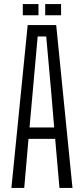

<svg xmlns="http://www.w3.org/2000/svg" viewBox="-20 -923 412 943"><path d="M36 0 116 -800H256L336 0H272L251 -241H120L99 0ZM125 -297H246L232 -465L207 -744H165L140 -464ZM202 -848V-903H280V-848ZM92 -848V-903H169V-848Z"/></svg>

Font: Big Shoulders Text Light
Style: Regular
Weight: 300
Designer: Patric King
Foundry: XO Type Co
Version: Version 1.000; ttfautohint (v1.8.2)